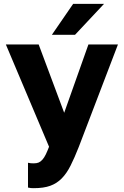

<svg xmlns="http://www.w3.org/2000/svg" viewBox="-20 -760 640 993"><path d="M154.8 213.2Q205.9 213.2 239.8 200.9Q273.7 188.7 299.3 162.7Q324.9 136.7 345.1 96.3Q365.4 56 387.4 0L590 -530H437.3L312 -176.7L180 -530H10.3L233.7 -1Q224.6 22.6 216.8 38.7Q209 54.8 199.7 65.4Q190.5 75.9 180.3 80.4Q170.2 84.8 154.8 84.8Q146.8 84.8 139.8 84.3Q132.8 83.8 124.8 81.8V210Q132.8 212.2 139.8 212.7Q146.8 213.2 154.8 213.2ZM248.3 -580H368L518 -740H358.3Z"/></svg>

Font: Golos Text VF
Style: Regular
Weight: 400
Designer: A.Korolkova, Vitaly Kuzmin
Foundry: ParaType Ltd
Version: Version 2.005